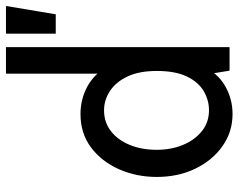

<svg xmlns="http://www.w3.org/2000/svg" viewBox="-98 -692 800 644"><g transform="rotate(-90 302.0 -370.0)"><path d="M241.5 10Q181.5 10 133.8 -23.8Q86 -57.5 58.2 -115Q30.5 -172.5 30.5 -244Q30.5 -312 56.2 -370.5Q82 -429 129.2 -464.5Q176.5 -500 241.5 -500Q291.5 -500 333.8 -477Q376 -454 403 -407.5L377 -395V-750H466V0H387L370 -104L400.5 -89Q380 -41 336.5 -15.5Q293 10 241.5 10ZM254 -69Q288.5 -69 318.8 -87Q349 -105 367.5 -143.5Q386 -182 386 -244Q386 -303 367.5 -342.2Q349 -381.5 318.8 -401.2Q288.5 -421 254 -421Q214 -421 184.2 -398Q154.5 -375 138 -335Q121.5 -295 121.5 -244Q121.5 -196 138 -156.2Q154.5 -116.5 184.2 -92.8Q214 -69 254 -69ZM511 -583V-750H604L576 -583Z"/></g></svg>

Font: Cabin
Style: Regular
Weight: 400
Width: 4
Designer: Pablo Impallari
Foundry: Pablo Impallari. http://www.impallari.com Igino Marini. http://www.ikern.com
Version: Version 3.001